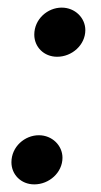

<svg xmlns="http://www.w3.org/2000/svg" viewBox="-20 -474 266 504"><path d="M70 10C109 10 144 -21 144 -60C144 -92 117 -119 82 -119C45 -119 10 -89 10 -48C10 -16 35 10 70 10ZM130 -325C169 -325 204 -356 204 -395C204 -427 177 -454 142 -454C105 -454 70 -424 70 -383C70 -351 95 -325 130 -325Z"/></svg>

Font: Fixel Display Medium
Style: Italic
Weight: 500
Italic angle: -10°
Designer: AlfaBravo + MacPaw
Foundry: Kyrylo Tkachov, Marchela Mozhyna, Serhii Makarenko, Maria Weinstein, Zakhar Kryvoshyya
Version: Version 1.210;Glyphs 3.2 (3217)